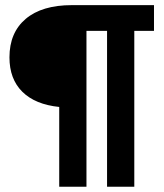

<svg xmlns="http://www.w3.org/2000/svg" viewBox="-20 -713 626 733"><path d="M206.1 0V-304.7Q114.7 -314 65.4 -362.5Q16.1 -411.1 16.1 -494.1Q16.1 -588.4 78.1 -640.9Q140.1 -693.4 254.4 -693.4H567.9V-595.2H492.7V0H388.7V-595.2H310.1V0Z"/></svg>

Font: Caskaydia Cove Medium
Style: Regular
Weight: 500
Monospace: yes
Designer: Aaron Bell
Foundry: Saja Typeworks
Version: Version 4.300; ttfautohint (v1.8.3)